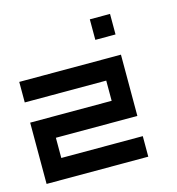

<svg xmlns="http://www.w3.org/2000/svg" viewBox="-75 -554 525 569"><g transform="rotate(-15 187.5 -269.0)"><path d="M0 -363H312V-300V-238V-175H62V-113H312V-50H0V-113V-175V-238H250V-300H0ZM250 -425V-488H312V-425Z"/></g></svg>

Font: Jawi Kufi
Style: Medium
Weight: 500
Version: Version 2.3